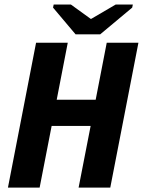

<svg xmlns="http://www.w3.org/2000/svg" viewBox="-20 -853 649 873"><path d="M337.4 0 392.1 -280.3H214.8L160.2 0H16.1L144 -658.7H288.1L237.8 -399.4H415L465.3 -658.7H609.4L481.4 0ZM435.5 -696.8H323.7L221.2 -818.4L224.1 -832.5H302.2L392.6 -767.1H394.5L506.3 -832.5H584L581.1 -818.4Z"/></svg>

Font: Liberation Mono
Style: Bold Italic
Weight: 700
Italic angle: -12°
Monospace: yes
Designer: Steve Matteson
Foundry: Ascender Corporation
Version: Version 2.1.5